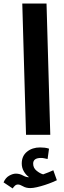

<svg xmlns="http://www.w3.org/2000/svg" viewBox="-63 -756 358 1077"><path d="M83 0 62 -736H198L219 0ZM8 301 -43 267Q-32 241 -11.5 229.5Q9 218 26 218Q47 218 65 228Q83 238 97 238H100Q82 225 70.5 205Q59 185 59 161Q59 119 88.5 95Q118 71 162 71Q174 71 187.5 72.5Q201 74 212 78L204 136Q194 134 185.5 132Q177 130 167 130Q123 130 123 162Q123 186 142 201.5Q161 217 179 222Q196 216 209.5 210.5Q223 205 236 199L256 255Q248 259 230 266.5Q212 274 189 281.5Q166 289 144 294Q122 299 107 299Q83 299 66 289Q49 279 38 279Q28 279 21 285.5Q14 292 8 301Z"/></svg>

Font: Noto Sans Arabic Cond
Style: Bold
Weight: 700
Width: 3
Designer: Monotype Design Team, Nadine Chahine, Nizar Qandah and Khaled Hosny
Foundry: Monotype Imaging Inc.
Version: Version 2.012; ttfautohint (v1.8.4.7-5d5b)